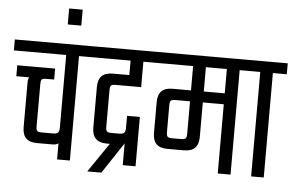

<svg xmlns="http://www.w3.org/2000/svg" viewBox="-76 -897 1584 1031"><g transform="rotate(5 715.5 -381.5)"><path d="M-20 -622H406V-563H-20ZM262 -594H331V0H262ZM5 -485H209V-426H5ZM68 -400Q68 -427 83 -430.5Q98 -434 124 -432L198 -426Q172 -426 158.5 -425.5Q145 -425 141 -418.5Q137 -412 137 -395V-168Q137 -149 143 -143Q149 -137 168 -137H228Q248 -137 255 -144.5Q262 -152 262 -171L273 -125Q273 -98 263 -88Q253 -78 230 -78H147Q107 -78 87.5 -97.5Q68 -117 68 -157Z M256 -813H329V-727H256Z M366 -622H753V-563H366ZM616 -266H685V0H616ZM441 -406Q441 -446 460.5 -465.5Q480 -485 520 -485H609V-580H678V-426H541Q522 -426 516 -420.5Q510 -415 510 -395V-198Q510 -179 516 -173Q522 -167 541 -167H582Q602 -167 609 -174.5Q616 -182 616 -201L621 -125L505 50H429L537 -108H525H520Q441 -108 441 -187Z M946 -574H1015V-187Q1015 -147 995.5 -127.5Q976 -108 936 -108H847Q807 -108 787.5 -127.5Q768 -147 768 -187V-353Q768 -393 787.5 -412.5Q807 -432 847 -432H1149V-373H868Q849 -373 843 -367.5Q837 -362 837 -342V-198Q837 -179 843 -173Q849 -167 868 -167H915Q935 -167 940.5 -173Q946 -179 946 -198ZM1128 -597H1197V0H1128ZM713 -622H1272V-563H713Z M1308 -582H1376V0H1308ZM1233 -622H1451V-563H1233Z"/></g></svg>

Font: Teko Light Light
Style: Regular
Weight: 300
Version: Version 2.000;gftools[0.9.28.dev9+g7d2139d.d20230707]